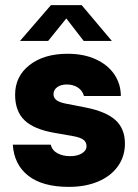

<svg xmlns="http://www.w3.org/2000/svg" viewBox="-20 -720 538 750"><path d="M452 -345H308Q302 -367 283.5 -378.5Q265 -390 241 -390Q218 -390 203.5 -379.5Q189 -369 189 -352Q189 -338 200.5 -329Q212 -320 238 -315L315 -300Q395 -284 431.5 -250.5Q468 -217 468 -159Q468 -109 440.5 -70.5Q413 -32 363.5 -11Q314 10 249 10Q146 10 90.5 -33.5Q35 -77 30 -155H178Q184 -132 205 -121Q226 -110 254 -110Q282 -110 300 -121Q318 -132 318 -149Q318 -165 306 -174Q294 -183 267 -188L193 -201Q112 -215 75.5 -250.5Q39 -286 39 -350Q39 -422 95.5 -466Q152 -510 244 -510Q307 -510 354 -488.5Q401 -467 426.5 -429.5Q452 -392 452 -345ZM417 -560H307L239 -648L168 -560H58L179 -700H299Z"/></svg>

Font: Goli Bold
Style: Regular
Weight: 700
Designer: jaikishan Patel
Foundry: MagicType
Version: Version 1.000